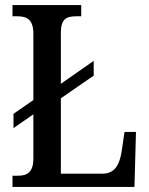

<svg xmlns="http://www.w3.org/2000/svg" viewBox="-20 -734 586 754"><path d="M29 0H508L514 -216H469L458 -141C450 -88 431 -52 383 -52H219V-348L348 -437V-495L219 -405V-605C219 -659 240 -670 279 -670H299V-714H29V-670H48C84 -670 111 -659 111 -602V-341L33 -287V-231L111 -285V-111C111 -55 84 -44 51 -44H29Z"/></svg>

Font: Noto Serif Hebrew Condensed Medium
Style: Regular
Weight: 500
Width: 3
Designer: Monotype Design Team
Foundry: Monotype Imaging Inc.
Version: Version 2.004